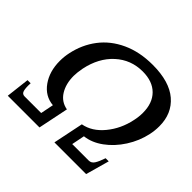

<svg xmlns="http://www.w3.org/2000/svg" viewBox="-162 -861 1045 1045"><g transform="rotate(45 360.5 -338.5)"><path d="M36 -136H60Q58 -101 63 -81.5Q68 -62 87 -62H215L230 -137Q165 -143 125.5 -198.5Q86 -254 86 -334Q86 -368 93 -400Q110 -481 157.5 -543.5Q205 -606 282 -641.5Q359 -677 459 -677Q588 -677 654.5 -620Q721 -563 721 -466Q721 -432 714 -400Q700 -334 662.5 -275.5Q625 -217 574 -180Q523 -143 469 -137L454 -62H581Q601 -62 613 -81Q625 -100 637 -136H661L623 0H379L415 -175Q481 -187 531.5 -248.5Q582 -310 599 -392Q606 -423 606 -454Q606 -529 564 -571Q522 -613 446 -613Q356 -613 290.5 -553.5Q225 -494 204 -392Q197 -355 197 -330Q197 -269 223.5 -226.5Q250 -184 300 -175L264 0H20Z"/></g></svg>

Font: Taviraj Medium
Style: Italic
Weight: 500
Italic angle: -12°
Designer: Katatrad Team
Foundry: CadsonDemak
Version: Version 1.001